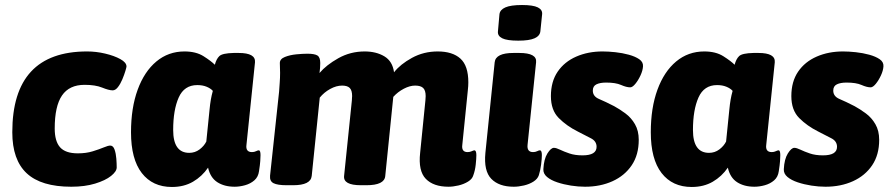

<svg xmlns="http://www.w3.org/2000/svg" viewBox="-20 -736 3554 765"><path d="M264 8Q144 8 86.5 -45.5Q29 -99 29 -209Q29 -531 327 -531Q363 -531 399 -522.5Q435 -514 459.5 -500.5Q484 -487 484 -471Q484 -468 479.5 -453Q475 -438 467.5 -420Q460 -402 450 -389Q440 -376 429 -376Q414 -376 387 -387Q360 -398 317 -398Q256 -398 227 -355.5Q198 -313 198 -224Q198 -173 219.5 -149Q241 -125 290 -125Q323 -125 349 -133Q375 -141 393 -148.5Q411 -156 419 -156Q431 -156 436.5 -140Q442 -124 443.5 -104Q445 -84 445 -69Q445 -53 422.5 -35Q400 -17 359 -4.5Q318 8 264 8Z M665 9Q588 9 545 -46.5Q502 -102 502 -209Q502 -306 528.5 -378.5Q555 -451 603 -491Q651 -531 715 -531Q761 -531 791 -512Q821 -493 836 -478Q842 -501 854 -512.5Q866 -524 911 -525H931Q999 -525 996 -488L962 -159Q958 -130 984 -130Q993 -130 1000 -133.5Q1007 -137 1011 -137Q1018 -137 1018 -118Q1018 -110 1017 -94.5Q1016 -79 1012 -54Q1009 -31 993.5 -17.5Q978 -4 956.5 2Q935 8 915 8Q874 8 846 -10Q818 -28 809 -68Q785 -33 749 -12Q713 9 665 9ZM734 -127Q757 -127 775 -140.5Q793 -154 802 -172L815 -300Q817 -321 820 -338.5Q823 -356 828 -374Q819 -384 803 -390.5Q787 -397 766 -397Q714 -397 692 -347.5Q670 -298 670 -218Q670 -127 734 -127Z M1767 8Q1707 8 1676.5 -23.5Q1646 -55 1654 -127L1675 -336Q1676 -345 1676 -353Q1676 -376 1666 -385.5Q1656 -395 1634 -395Q1613 -395 1589 -382.5Q1565 -370 1547 -350L1515 -35Q1512 2 1440 2H1418Q1347 2 1351 -35L1382 -336Q1382 -343 1382.5 -346.5Q1383 -350 1383 -353Q1383 -376 1373.5 -385.5Q1364 -395 1343 -395Q1320 -395 1295.5 -381.5Q1271 -368 1254 -347L1222 -35Q1218 2 1148 2H1122Q1086 2 1070 -6Q1054 -14 1056 -36L1092 -371Q1093 -387 1094.5 -406.5Q1096 -426 1096 -446Q1096 -455 1095.5 -464.5Q1095 -474 1095 -485Q1095 -501 1115 -509Q1135 -517 1160.5 -519.5Q1186 -522 1205 -522Q1233 -522 1244.5 -515Q1256 -508 1256 -485Q1256 -465 1253 -445Q1280 -477 1328 -504Q1376 -531 1433 -531Q1479 -531 1511.5 -511.5Q1544 -492 1550 -448Q1575 -480 1621.5 -505.5Q1668 -531 1724 -531Q1783 -531 1814.5 -502.5Q1846 -474 1846 -408Q1846 -401 1845.5 -393Q1845 -385 1844 -376L1822 -159Q1818 -130 1843 -130Q1852 -130 1859.5 -133.5Q1867 -137 1870 -137Q1878 -137 1878 -118Q1878 -104 1875.5 -80.5Q1873 -57 1866 -38Q1862 -23 1845 -12.5Q1828 -2 1806.5 3Q1785 8 1767 8Z M2027 8Q1968 8 1937.5 -23.5Q1907 -55 1914 -127L1951 -488Q1955 -525 2026 -525H2049Q2120 -525 2116 -488L2082 -159Q2079 -130 2104 -130Q2113 -130 2120 -133.5Q2127 -137 2131 -137Q2139 -137 2139 -118Q2139 -104 2136 -80.5Q2133 -57 2127 -38Q2122 -23 2105.5 -12.5Q2089 -2 2067.5 3Q2046 8 2027 8ZM2045 -574Q2000 -574 1981 -583.5Q1962 -593 1964 -611L1970 -679Q1972 -697 1993.5 -706.5Q2015 -716 2060 -716Q2104 -716 2123 -706.5Q2142 -697 2140 -679L2133 -611Q2131 -593 2110 -583.5Q2089 -574 2045 -574Z M2311 8Q2284 8 2255 3.5Q2226 -1 2200.5 -9.5Q2175 -18 2159.5 -31Q2144 -44 2145 -62Q2147 -102 2161 -124.5Q2175 -147 2187 -147Q2196 -147 2211.5 -139.5Q2227 -132 2249 -124.5Q2271 -117 2301 -117Q2357 -117 2357 -151Q2357 -174 2333.5 -185.5Q2310 -197 2282 -212Q2238 -234 2206.5 -265.5Q2175 -297 2175 -353Q2175 -411 2202 -450.5Q2229 -490 2276 -510.5Q2323 -531 2381 -531Q2404 -531 2432 -528Q2460 -525 2485.5 -518Q2511 -511 2527 -500Q2543 -489 2542 -472Q2541 -455 2532 -435.5Q2523 -416 2511.5 -402Q2500 -388 2491 -388Q2476 -388 2454.5 -397.5Q2433 -407 2395 -407Q2371 -407 2356.5 -400Q2342 -393 2342 -375Q2342 -352 2367 -341.5Q2392 -331 2427 -313Q2449 -301 2472 -284Q2495 -267 2510 -241Q2525 -215 2525 -179Q2525 -119 2497 -77.5Q2469 -36 2420.5 -14Q2372 8 2311 8Z M2736 9Q2659 9 2616 -46.5Q2573 -102 2573 -209Q2573 -306 2599.5 -378.5Q2626 -451 2674 -491Q2722 -531 2786 -531Q2832 -531 2862 -512Q2892 -493 2907 -478Q2913 -501 2925 -512.5Q2937 -524 2982 -525H3002Q3070 -525 3067 -488L3033 -159Q3029 -130 3055 -130Q3064 -130 3071 -133.5Q3078 -137 3082 -137Q3089 -137 3089 -118Q3089 -110 3088 -94.5Q3087 -79 3083 -54Q3080 -31 3064.5 -17.5Q3049 -4 3027.5 2Q3006 8 2986 8Q2945 8 2917 -10Q2889 -28 2880 -68Q2856 -33 2820 -12Q2784 9 2736 9ZM2805 -127Q2828 -127 2846 -140.5Q2864 -154 2873 -172L2886 -300Q2888 -321 2891 -338.5Q2894 -356 2899 -374Q2890 -384 2874 -390.5Q2858 -397 2837 -397Q2785 -397 2763 -347.5Q2741 -298 2741 -218Q2741 -127 2805 -127Z M3269 8Q3242 8 3213 3.5Q3184 -1 3158.5 -9.5Q3133 -18 3117.5 -31Q3102 -44 3103 -62Q3105 -102 3119 -124.5Q3133 -147 3145 -147Q3154 -147 3169.5 -139.5Q3185 -132 3207 -124.5Q3229 -117 3259 -117Q3315 -117 3315 -151Q3315 -174 3291.5 -185.5Q3268 -197 3240 -212Q3196 -234 3164.5 -265.5Q3133 -297 3133 -353Q3133 -411 3160 -450.5Q3187 -490 3234 -510.5Q3281 -531 3339 -531Q3362 -531 3390 -528Q3418 -525 3443.5 -518Q3469 -511 3485 -500Q3501 -489 3500 -472Q3499 -455 3490 -435.5Q3481 -416 3469.5 -402Q3458 -388 3449 -388Q3434 -388 3412.5 -397.5Q3391 -407 3353 -407Q3329 -407 3314.5 -400Q3300 -393 3300 -375Q3300 -352 3325 -341.5Q3350 -331 3385 -313Q3407 -301 3430 -284Q3453 -267 3468 -241Q3483 -215 3483 -179Q3483 -119 3455 -77.5Q3427 -36 3378.5 -14Q3330 8 3269 8Z"/></svg>

Font: Asap ExtraBold
Style: Italic
Weight: 800
Italic angle: -6°
Designer: Pablo Cosgaya
Foundry: Omnibus-Type
Version: Version 3.001; ttfautohint (v1.8.4.7-5d5b)